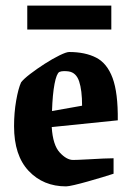

<svg xmlns="http://www.w3.org/2000/svg" viewBox="-20 -652 465 683"><path d="M384 -34Q369 -29 344 -21.5Q319 -14 292.5 -6.5Q266 1 244.5 6Q223 11 215 11Q134 11 82 -44Q30 -99 30 -203Q30 -251 37.5 -294Q45 -337 55 -359Q64 -371 87.5 -389Q111 -407 139 -425Q167 -443 191.5 -455Q216 -467 226 -467Q283 -467 322 -447Q361 -427 380.5 -374.5Q400 -322 399 -224L164 -200Q168 -136 192.5 -109.5Q217 -83 240 -83Q242 -83 259 -83.5Q276 -84 300 -85.5Q324 -87 347 -88Q370 -89 384 -89ZM191 -396Q181 -390 174 -353.5Q167 -317 165 -257L272 -276Q272 -331 261.5 -362.5Q251 -394 224 -398Q217 -399 207.5 -399Q198 -399 191 -396ZM77 -547V-632H376V-547Z"/></svg>

Font: Grenze Gotisch
Style: Bold
Weight: 700
Designer: Renata Polastri
Foundry: Omnibus-Type
Version: Version 1.001